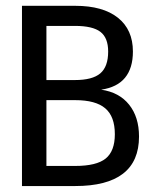

<svg xmlns="http://www.w3.org/2000/svg" viewBox="-20 -624 540 644"><path d="M135.7 -288.1V-67.4H232.4Q303.7 -67.4 334.5 -92.3Q365.2 -117.2 365.2 -173.8Q365.2 -233.4 333 -260.7Q300.8 -288.1 232.4 -288.1ZM135.7 -537.1V-355.5H231.4Q290 -355.5 316.4 -377.9Q342.8 -400.4 342.8 -451.2Q342.8 -497.1 316.9 -517.1Q291 -537.1 231.4 -537.1ZM53.7 -604.5H232.4Q325.2 -604.5 375.5 -564.5Q425.8 -524.4 425.8 -451.2Q425.8 -395.5 399.4 -363.3Q373 -331.1 319.3 -323.2Q379.9 -314.5 413.1 -272.9Q446.3 -231.4 446.3 -166Q446.3 -83 392.6 -41.5Q338.9 0 232.4 0H53.7Z"/></svg>

Font: BabelStone Xiangqi Colour
Style: Regular
Weight: 400
Designer: Andrew West
Foundry: BabelStone
Version: Version 11.001 November 01, 2021